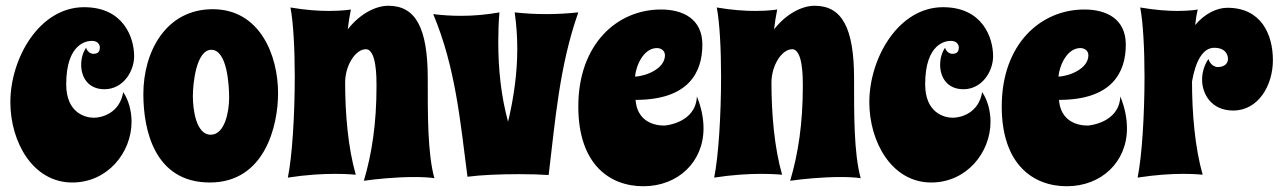

<svg xmlns="http://www.w3.org/2000/svg" viewBox="-20 -609 4445 667"><path d="M446 -414C446 -476 411 -584 272 -584C117 -584 16 -407 16 -254C16 -116 94 25 231 25C354 25 437 -79 437 -186C437 -225 426 -263 408 -289C396 -216 334 -200 306 -200C275 -200 210 -218 210 -316C210 -459 282 -467 299 -467C320 -467 327 -454 327 -443C326 -432 323 -422 304 -422C304 -422 286 -422 279 -443C268 -427 262 -406 262 -384C262 -341 286 -299 343 -299C407 -299 446 -360 446 -414Z M946 -285C946 -417 883 -577 719 -577C556 -577 478 -429 478 -282C478 -157 517 25 709 25C900 25 946 -172 946 -285ZM776 -269C776 -224 762 -141 712 -141C660 -141 650 -232 650 -275C650 -320 662 -436 714 -436C769 -436 776 -315 776 -269Z M1489 10C1465 -77 1466 -214 1466 -336C1466 -514 1423 -589 1329 -589C1286 -589 1231 -562 1188 -507C1191 -533 1195 -556 1199 -576C1199 -576 1170 -571 1123 -571C1087 -571 1041 -574 989 -583C999 -532 1004 -440 1004 -342C1004 -210 995 -65 980 8C1044 -2 1101 -5 1143 -5C1188 -5 1216 -2 1216 -2C1189 -96 1179 -214 1179 -322C1179 -382 1215 -438 1251 -438C1288 -438 1288 -340 1288 -311C1288 -180 1272 -75 1244 19C1285 13 1356 6 1418 6C1444 6 1469 7 1489 10Z M1989 -566C1951 -562 1914 -560 1877 -560C1840 -560 1804 -562 1768 -566C1774 -524 1777 -482 1777 -439C1777 -355 1765 -270 1745 -186C1721 -274 1711 -367 1711 -462C1711 -496 1712 -531 1715 -566C1671 -558 1626 -554 1581 -554C1549 -554 1517 -556 1485 -560C1563 -374 1579 -186 1604 5C1648 -1 1718 -4 1782 -4C1821 -4 1858 -3 1886 -1C1909 -190 1923 -379 1989 -566Z M2420 -454C2420 -544 2352 -576 2276 -576C2124 -576 1989 -456 1989 -239C1989 -38 2098 38 2215 38C2335 38 2424 -46 2424 -163C2424 -195 2418 -232 2401 -274C2397 -181 2290 -173 2290 -173C2289 -173 2195 -166 2188 -262C2371 -262 2420 -356 2420 -454ZM2186 -343C2190 -384 2217 -442 2262 -442C2278 -442 2290 -432 2290 -417C2290 -370 2223 -344 2186 -343Z M2970 10C2946 -77 2947 -214 2947 -336C2947 -514 2904 -589 2810 -589C2767 -589 2712 -562 2669 -507C2672 -533 2676 -556 2680 -576C2680 -576 2651 -571 2604 -571C2568 -571 2522 -574 2470 -583C2480 -532 2485 -440 2485 -342C2485 -210 2476 -65 2461 8C2525 -2 2582 -5 2624 -5C2669 -5 2697 -2 2697 -2C2670 -96 2660 -214 2660 -322C2660 -382 2696 -438 2732 -438C2769 -438 2769 -340 2769 -311C2769 -180 2753 -75 2725 19C2766 13 2837 6 2899 6C2925 6 2950 7 2970 10Z M3430 -414C3430 -476 3395 -584 3256 -584C3101 -584 3000 -407 3000 -254C3000 -116 3078 25 3215 25C3338 25 3421 -79 3421 -186C3421 -225 3410 -263 3392 -289C3380 -216 3318 -200 3290 -200C3259 -200 3194 -218 3194 -316C3194 -459 3266 -467 3283 -467C3304 -467 3311 -454 3311 -443C3310 -432 3307 -422 3288 -422C3288 -422 3270 -422 3263 -443C3252 -427 3246 -406 3246 -384C3246 -341 3270 -299 3327 -299C3391 -299 3430 -360 3430 -414Z M3891 -454C3891 -544 3823 -576 3747 -576C3595 -576 3460 -456 3460 -239C3460 -38 3569 38 3686 38C3806 38 3895 -46 3895 -163C3895 -195 3889 -232 3872 -274C3868 -181 3761 -173 3761 -173C3760 -173 3666 -166 3659 -262C3842 -262 3891 -356 3891 -454ZM3657 -343C3661 -384 3688 -442 3733 -442C3749 -442 3761 -432 3761 -417C3761 -370 3694 -344 3657 -343Z M4198 -443C4238 -443 4246 -418 4246 -404C4246 -389 4234 -376 4210 -376C4210 -376 4187 -376 4178 -404C4164 -384 4156 -358 4156 -332C4156 -283 4188 -225 4264 -225C4352 -225 4402 -313 4402 -400C4402 -490 4361 -582 4244 -582C4209 -582 4166 -563 4132 -522C4134 -542 4137 -560 4141 -576C4141 -576 4115 -571 4071 -571C4037 -571 3993 -574 3941 -583C3951 -532 3956 -440 3956 -342C3956 -210 3947 -65 3932 8C3996 -2 4050 -5 4090 -5C4133 -5 4158 -2 4158 -2C4131 -97 4121 -216 4121 -326C4133 -395 4158 -443 4198 -443Z"/></svg>

Font: Spicy Rice
Style: Regular
Weight: 400
Designer: Astigmatic (AOETI)
Foundry: Astigmatic (AOETI)
Version: Version 1.000